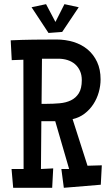

<svg xmlns="http://www.w3.org/2000/svg" viewBox="-20 -892 528 918"><path d="M466.8 -101.6 461.9 -8.8 285.2 5.9 273.4 -84H310.5L244.1 -312.5H177.7L175.8 -84L234.4 -86.9L229.5 5.9H43L35.2 -84H92.8L91.8 -606.4L36.1 -604.5L31.2 -699.2Q85.9 -701.7 140.4 -702.4Q194.8 -703.1 250 -703.1Q293.5 -703.1 332 -691.2Q370.6 -679.2 399.2 -655.3Q427.7 -631.3 444.3 -595.7Q460.9 -560.1 460.9 -512.7Q460.9 -481.4 452.1 -450.7Q443.4 -419.9 426.3 -393.8Q409.2 -367.7 384.3 -348.6Q359.4 -329.6 327.1 -322.3L398.4 -99.6ZM371.1 -508.8Q371.1 -533.7 362.5 -552.7Q354 -571.8 338.9 -585Q323.7 -598.1 303.2 -604.7Q282.7 -611.3 258.8 -611.3H222.7H180.7L178.7 -395.5H202.1Q234.4 -395.5 264.9 -398.2Q295.4 -400.9 318.8 -412.1Q342.3 -423.3 356.7 -446Q371.1 -468.8 371.1 -508.8ZM356.4 -857.4 277.3 -739.3 211.9 -734.4 130.9 -857.4 200.2 -872.1 245.1 -787.1 288.1 -872.1Z"/></svg>

Font: Maiden Orange
Style: Regular
Weight: 400
Designer: Astigmatic (AOETI)
Foundry: Astigmatic (AOETI)
Version: Version 1.001